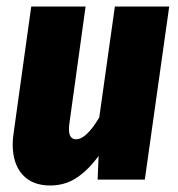

<svg xmlns="http://www.w3.org/2000/svg" viewBox="-20 -552 546 590"><path d="M19 -108Q19 -125 22 -144L76 -532H243L193 -171Q192 -164 192 -154Q192 -124 214 -124Q245 -124 285 -191L333 -532H500L425 0H280L283 -73Q252 -30 216 -6Q180 18 134 18Q79 18 49 -15.5Q19 -49 19 -108Z"/></svg>

Font: Fira Sans Condensed ExtraBold
Style: Italic
Weight: 800
Width: 3
Italic angle: -8°
Designer: bBox Type GmbH & Carrois Corporate GbR & Edenspiekermann AG
Foundry: bBox Type GmbH & Carrois Corporate GbR & Edenspiekermann AG
Version: Version 4.301